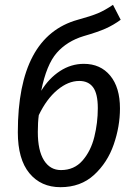

<svg xmlns="http://www.w3.org/2000/svg" viewBox="-20 -765 565 797"><path d="M478 -315Q478 -240 452 -165Q426 -90 370.5 -39Q315 12 231 12Q150 12 102 -46Q54 -104 54 -216Q54 -614 303 -683Q358 -698 386.5 -710Q415 -722 449 -745L481 -683Q451 -661 418.5 -646.5Q386 -632 327 -615Q258 -594 215.5 -545.5Q173 -497 151 -388Q183 -440 229 -470Q275 -500 328 -500Q397 -500 437.5 -451Q478 -402 478 -315ZM386 -316Q386 -376 366.5 -402.5Q347 -429 309 -429Q263 -429 218 -391.5Q173 -354 141 -287Q137 -258 137 -217Q137 -140 162.5 -99.5Q188 -59 233 -59Q288 -59 322.5 -98.5Q357 -138 371.5 -196.5Q386 -255 386 -316Z"/></svg>

Font: Fira Sans Condensed
Style: Italic
Weight: 400
Width: 3
Italic angle: -8°
Designer: bBox Type GmbH & Carrois Corporate GbR & Edenspiekermann AG
Foundry: bBox Type GmbH & Carrois Corporate GbR & Edenspiekermann AG
Version: Version 4.301